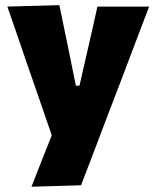

<svg xmlns="http://www.w3.org/2000/svg" viewBox="-20 -526 606 744"><path d="M102 197.5Q122.5 145 144 90.2Q165.5 35.5 186.5 -16.5V15.5Q169 -35.5 150.8 -88Q132.5 -140.5 115.5 -190.5L84 -281Q66 -334.5 46.5 -390.8Q27 -447 8.5 -500.5L210 -506Q220 -457 229.8 -410.5Q239.5 -364 249.5 -315L274 -194H288L315.5 -314.5Q326.5 -362 336.8 -407.8Q347 -453.5 357.5 -500.5H558Q542.5 -460.5 528.2 -422.8Q514 -385 496.8 -340Q479.5 -295 456 -232L402 -91.5Q366 3.5 340.5 70.8Q315 138 294 192Z"/></svg>

Font: Commissioner Thin ExtraBold
Style: Regular
Weight: 800
Version: Version 1.000